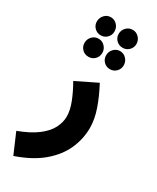

<svg xmlns="http://www.w3.org/2000/svg" viewBox="-284 -835 926 1133"><g transform="rotate(30 179.0 -268.5)"><path d="M23 230 -36 93Q44 63 91.5 27Q139 -9 159.5 -49Q180 -89 180 -129Q180 -170 160.5 -221Q141 -272 108 -330L249 -399Q287 -328 309.5 -262.5Q332 -197 332 -138Q332 -64 301 6Q270 76 202 134Q134 192 23 230ZM262 -645Q236 -645 218.5 -662.5Q201 -680 201 -705Q201 -730 218.5 -748.5Q236 -767 262 -767Q287 -767 304.5 -748.5Q322 -730 322 -705Q322 -680 304.5 -662.5Q287 -645 262 -645ZM113 -644Q88 -644 70.5 -661.5Q53 -679 53 -704Q53 -730 70.5 -748.5Q88 -767 113 -767Q138 -767 155.5 -748.5Q173 -730 173 -704Q173 -679 155.5 -661.5Q138 -644 113 -644ZM114 -498Q88 -498 70.5 -515.5Q53 -533 53 -559Q53 -584 70.5 -602.5Q88 -621 114 -621Q139 -621 156.5 -602.5Q174 -584 174 -559Q174 -533 156.5 -515.5Q139 -498 114 -498ZM260 -498Q235 -498 217.5 -515.5Q200 -533 200 -559Q200 -584 217.5 -602.5Q235 -621 260 -621Q285 -621 302.5 -602.5Q320 -584 320 -559Q320 -533 302.5 -515.5Q285 -498 260 -498Z"/></g></svg>

Font: Noto Sans Arabic SemCond ExtBd
Style: Regular
Weight: 800
Width: 4
Designer: Monotype Design Team, Nadine Chahine, Nizar Qandah and Khaled Hosny
Foundry: Monotype Imaging Inc.
Version: Version 2.012; ttfautohint (v1.8.4.7-5d5b)